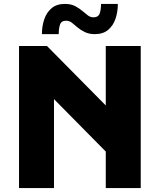

<svg xmlns="http://www.w3.org/2000/svg" viewBox="-20 -953 810 973"><path d="M76.4 0V-720H218L574.6 -359.3V-125.6L203.1 -501.9L253.6 -522.7V0ZM516 0V-720H693.2V0ZM192.4 -780Q192.4 -820.2 204.2 -855.1Q216.1 -890.1 241.7 -911.6Q267.4 -933.2 309.2 -933.2Q339.2 -933.2 360.9 -921.9Q382.6 -910.6 399.3 -896Q412.7 -884.7 425.4 -874.9Q438.1 -865.2 454.1 -865.2Q478.1 -865.2 485.1 -884.6Q492 -904.1 492 -933.2H577.2Q577.2 -893 565.4 -858Q553.5 -823.1 527.9 -801.5Q502.2 -780 460.4 -780Q431.8 -780 410.5 -790.2Q389.1 -800.5 372.4 -814.4Q358.3 -826.4 345.1 -837.2Q331.8 -848 314.8 -848Q290.8 -848 284.2 -828.5Q277.6 -809.1 277.6 -780Z"/></svg>

Font: Kufam
Style: Regular
Weight: 400
Designer: Wael Morcos, Artur Schmal
Foundry: Original Type
Version: Version 1.301; ttfautohint (v1.8.3)